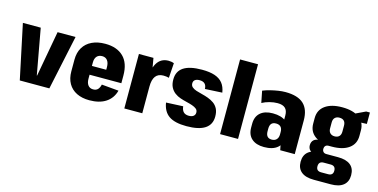

<svg xmlns="http://www.w3.org/2000/svg" viewBox="-86 -1194 3615 1838"><g transform="rotate(15 1721.5 -275.0)"><path d="M6 -540H183L265 -88H268L350 -540H528L413 0H120Z M811 11Q738 11 684.5 -15.5Q631 -42 602.5 -92Q574 -142 574 -212V-328Q574 -398 604 -448Q634 -498 689.5 -524.5Q745 -551 821 -551Q937 -551 1001.5 -488Q1066 -425 1066 -301V-226H719V-313H926L893 -278V-338Q893 -382 874.5 -405.5Q856 -429 823 -429Q789 -429 770 -408Q751 -387 751 -347V-186Q751 -145 769 -122Q787 -99 819 -99Q850 -99 866 -116.5Q882 -134 889 -165L1058 -150Q1037 -72 974 -30.5Q911 11 811 11Z M1156 -540H1300L1334 -346V0H1156ZM1295 -295Q1295 -421 1333 -486Q1371 -551 1448 -551Q1462 -551 1476 -548.5Q1490 -546 1502 -541L1492 -394Q1466 -401 1437 -401Q1385 -401 1359.5 -367Q1334 -333 1334 -264Z M1773 10Q1658 10 1599.5 -30Q1541 -70 1527 -158L1695 -166Q1699 -128 1717.5 -110Q1736 -92 1770 -92Q1800 -92 1816 -105Q1832 -118 1832 -140Q1832 -163 1816 -176Q1800 -189 1774 -198Q1748 -207 1716 -214.5Q1684 -222 1652.5 -232.5Q1621 -243 1595 -262.5Q1569 -282 1553 -312.5Q1537 -343 1537 -390Q1537 -471 1597.5 -511Q1658 -551 1780 -551Q1856 -551 1906.5 -534Q1957 -517 1985.5 -481.5Q2014 -446 2023 -389L1853 -380Q1852 -414 1834.5 -431Q1817 -448 1783 -448Q1754 -448 1738 -436Q1722 -424 1722 -401Q1722 -378 1738 -364Q1754 -350 1780 -341.5Q1806 -333 1837.5 -325.5Q1869 -318 1900.5 -306.5Q1932 -295 1958.5 -276.5Q1985 -258 2001 -227.5Q2017 -197 2017 -150Q2017 -70 1956 -30Q1895 10 1773 10Z M2283 -740V0H2105V-740Z M2662 -199V-334Q2662 -382 2637.5 -405.5Q2613 -429 2561 -429Q2524 -429 2483 -418.5Q2442 -408 2409 -390L2386 -506Q2420 -520 2458.5 -529.5Q2497 -539 2535 -545Q2573 -551 2606 -551Q2729 -551 2787 -497Q2845 -443 2845 -334V0H2701ZM2542 11Q2463 11 2419.5 -28Q2376 -67 2376 -138V-175Q2376 -246 2419.5 -284.5Q2463 -323 2543 -323Q2628 -323 2674 -285Q2720 -247 2720 -176V-139Q2720 -67 2674 -28Q2628 11 2542 11ZM2596 -77Q2626 -77 2643 -95.5Q2660 -114 2660 -145V-170Q2660 -203 2644 -220Q2628 -237 2597 -237Q2567 -237 2552 -220.5Q2537 -204 2537 -169V-144Q2537 -111 2551.5 -94Q2566 -77 2596 -77Z M3169 -161Q3062 -161 3001 -205Q2940 -249 2940 -328V-383Q2940 -463 3001 -507Q3062 -551 3169 -551Q3277 -551 3337.5 -507Q3398 -463 3398 -383V-328Q3398 -249 3337.5 -205Q3277 -161 3169 -161ZM3085 190Q3003 190 2960.5 155.5Q2918 121 2918 56Q2918 -11 2960.5 -45Q3003 -79 3084 -79H3253Q3334 -79 3376.5 -45Q3419 -11 3419 56Q3419 121 3376.5 155.5Q3334 190 3253 190ZM3203 103Q3252 103 3252 56Q3252 7 3203 7H3134Q3085 7 3085 56Q3085 103 3134 103ZM3043 -48Q3006 -48 2984 -68Q2962 -88 2962 -120Q2962 -154 2983 -173Q3004 -192 3044 -192H3169V-161H3137Q3117 -161 3106.5 -149.5Q3096 -138 3096 -120Q3096 -102 3106.5 -90.5Q3117 -79 3137 -79H3169V-48ZM3169 -263Q3198 -263 3214 -279.5Q3230 -296 3230 -326V-385Q3230 -416 3214.5 -432Q3199 -448 3169 -448Q3141 -448 3124.5 -432Q3108 -416 3108 -385V-326Q3108 -296 3124.5 -279.5Q3141 -263 3169 -263ZM3263 -506 3400 -571H3437V-458L3263 -451Z"/></g></svg>

Font: Pathway Extreme Condensed ExtraBold
Style: Regular
Weight: 800
Width: 3
Version: Version 1.001;gftools[0.9.26]